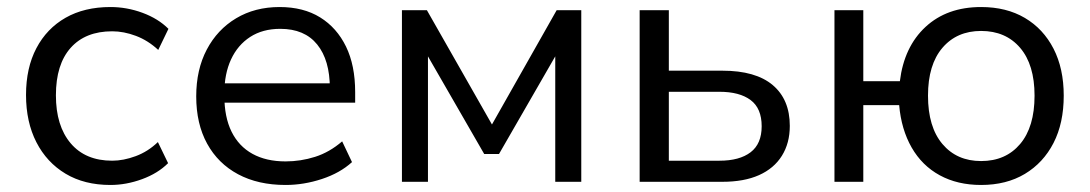

<svg xmlns="http://www.w3.org/2000/svg" viewBox="-20 -517 3100 546"><path d="M294 9Q220 9 166.5 -23Q113 -55 83.5 -112.5Q54 -170 54 -247Q54 -324 83.5 -380Q113 -436 166.5 -466.5Q220 -497 294 -497Q341 -497 385.5 -480.5Q430 -464 459 -435L430 -375Q401 -402 366.5 -415Q332 -428 299 -428Q223 -428 181 -381Q139 -334 139 -246Q139 -159 181 -109.5Q223 -60 299 -60Q331 -60 366 -73Q401 -86 429 -113L458 -53Q429 -24 384 -7.5Q339 9 294 9Z M792 9Q714 9 657 -21.5Q600 -52 569 -108.5Q538 -165 538 -243Q538 -319 568 -376Q598 -433 651.5 -465Q705 -497 775 -497Q843 -497 890.5 -467.5Q938 -438 964 -384.5Q990 -331 990 -255V-225H601V-280H935L918 -266Q918 -346 882 -390.5Q846 -435 777 -435Q727 -435 691.5 -412Q656 -389 637 -348Q618 -307 618 -252V-245Q618 -184 638.5 -142.5Q659 -101 698 -79.5Q737 -58 792 -58Q835 -58 876 -71Q917 -84 953 -115L981 -56Q947 -25 895.5 -8Q844 9 792 9Z M1123 0V-488H1194L1379 -163L1563 -488H1633V0H1559V-388H1577L1399 -79H1357L1179 -388H1197V0Z M1799 0V-488H1882V-316H2034Q2129 -316 2177.5 -275Q2226 -234 2226 -159Q2226 -110 2203.5 -74Q2181 -38 2138.5 -19Q2096 0 2034 0ZM1882 -60H2026Q2083 -60 2114.5 -84Q2146 -108 2146 -158Q2146 -209 2114.5 -232.5Q2083 -256 2026 -256H1882Z M2770 9Q2703 9 2652.5 -18.5Q2602 -46 2572.5 -97.5Q2543 -149 2537 -218H2435V0H2353V-488H2435V-286H2539Q2551 -384 2612 -440.5Q2673 -497 2770 -497Q2842 -497 2894.5 -466Q2947 -435 2976 -378.5Q3005 -322 3005 -245Q3005 -167 2976 -110.5Q2947 -54 2894.5 -22.5Q2842 9 2770 9ZM2770 -59Q2840 -59 2881 -107.5Q2922 -156 2922 -245Q2922 -333 2881 -381Q2840 -429 2770 -429Q2701 -429 2660 -381Q2619 -333 2619 -245Q2619 -156 2660 -107.5Q2701 -59 2770 -59Z"/></svg>

Font: Nunito Sans 11pt
Style: Regular
Weight: 400
Version: Version 3.101;gftools[0.9.27]